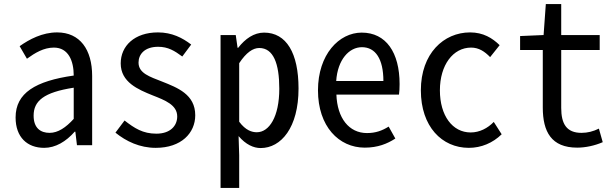

<svg xmlns="http://www.w3.org/2000/svg" viewBox="-20 -717 3040 948"><path d="M198 13C254 13 306 -18 349 -67H352L360 0H435V-342C435 -472 375 -557 262 -557C189 -557 125 -523 77 -489L113 -427C153 -456 196 -482 246 -482C318 -482 344 -416 344 -344C155 -317 57 -258 57 -137C57 -39 115 13 198 13ZM225 -61C181 -61 146 -84 146 -146C146 -218 195 -261 344 -284V-130C305 -87 266 -61 225 -61Z M749 13C875 13 944 -60 944 -148C944 -251 856 -284 781 -314C720 -338 664 -355 664 -408C664 -449 694 -486 761 -486C810 -486 842 -466 880 -438L924 -497C881 -530 829 -557 760 -557C644 -557 576 -490 576 -404C576 -311 662 -275 734 -246C795 -222 855 -199 855 -142C855 -96 821 -57 752 -57C685 -57 644 -84 595 -122L550 -62C603 -19 670 13 749 13Z M1069 211H1161V49L1158 -45C1194 -3 1232 14 1267 14C1368 14 1454 -87 1454 -280C1454 -455 1394 -556 1284 -556C1234 -556 1191 -526 1156 -481H1153L1144 -544H1069ZM1248 -64C1224 -64 1193 -73 1161 -116V-405C1196 -458 1229 -480 1260 -480C1330 -480 1359 -403 1359 -279C1359 -140 1309 -64 1248 -64Z M1781 12C1845 12 1892 -7 1932 -33L1899 -92C1867 -72 1835 -60 1792 -60C1703 -60 1645 -134 1641 -250H1950C1952 -263 1953 -283 1953 -302C1953 -458 1886 -556 1766 -556C1654 -556 1550 -448 1550 -271C1550 -93 1653 12 1781 12ZM1640 -317C1647 -423 1704 -484 1767 -484C1834 -484 1873 -426 1873 -317Z M2295 13C2356 13 2413 -11 2457 -54L2418 -115C2388 -84 2348 -63 2304 -63C2214 -63 2152 -146 2152 -271C2152 -396 2217 -482 2306 -482C2344 -482 2373 -463 2400 -435L2447 -494C2411 -529 2366 -557 2301 -557C2171 -557 2058 -453 2058 -271C2058 -92 2162 13 2295 13Z M2830 12C2871 12 2917 2 2956 -15L2937 -82C2909 -68 2881 -61 2851 -61C2777 -61 2751 -106 2751 -184V-470H2941V-544H2751V-697H2675L2664 -544L2548 -539V-470H2660V-186C2660 -67 2702 12 2830 12Z"/></svg>

Font: Noto Sans Mono CJK SC Regular
Style: Regular
Weight: 400
Designer: Ryoko NISHIZUKA (kana & ideographs); Paul D. Hunt (Latin, Greek & Cyrillic); Wenlong ZHANG (bopomofo); Sandoll Communica
Foundry: Adobe Systems Incorporated
Version: Version 1.005;PS 1.005;hotconv 1.0.96;makeotf.lib2.5.65012